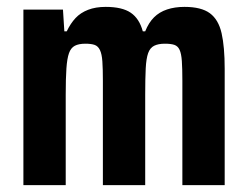

<svg xmlns="http://www.w3.org/2000/svg" viewBox="-20 -538 720 558"><path d="M48 0V-510H163L167 -447H174Q185 -470 199.5 -485.5Q214 -501 236 -509.5Q258 -518 287 -518Q335 -518 360 -501Q385 -484 395 -447H402Q412 -472 427.5 -487.5Q443 -503 465.5 -510.5Q488 -518 516 -518Q565 -518 590 -499.5Q615 -481 624 -441.5Q633 -402 633 -338V0H510V-303Q510 -339 508.5 -360.5Q507 -382 502 -393Q497 -404 487 -407.5Q477 -411 459 -411Q440 -411 428 -405Q416 -399 410.5 -383.5Q405 -368 403.5 -339Q402 -310 402 -263V0H279V-303Q279 -338 277.5 -359.5Q276 -381 270.5 -392.5Q265 -404 255 -407.5Q245 -411 228 -411Q209 -411 197.5 -405Q186 -399 180.5 -383.5Q175 -368 173 -339Q171 -310 171 -263V0Z"/></svg>

Font: Saira Condensed
Style: Bold
Weight: 700
Width: 3
Designer: Hector Gatti with collaboration of the Omnibus-Type team
Foundry: Omnibus-Type
Version: Version 1.101